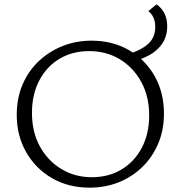

<svg xmlns="http://www.w3.org/2000/svg" viewBox="-20 -854 831 883"><path d="M392 9Q295 9 219.5 -34.5Q144 -78 100.5 -154Q57 -230 57 -326Q57 -402 83.5 -464.5Q110 -527 157.5 -572Q205 -617 267 -642Q329 -667 401 -667Q498 -667 573 -623.5Q648 -580 691 -504.5Q734 -429 734 -332Q734 -256 707.5 -193.5Q681 -131 634 -85.5Q587 -40 525.5 -15.5Q464 9 392 9ZM402 -39Q480 -39 539.5 -75Q599 -111 632.5 -175Q666 -239 666 -323Q666 -411 629.5 -477.5Q593 -544 531 -581.5Q469 -619 390 -619Q313 -619 253.5 -583.5Q194 -548 160.5 -483.5Q127 -419 127 -335Q127 -247 163.5 -180.5Q200 -114 262.5 -76.5Q325 -39 402 -39ZM569 -566 564 -603Q625 -621 659.5 -650.5Q694 -680 694 -731Q694 -754 686 -772.5Q678 -791 662 -803L700 -834Q724 -817 736.5 -792Q749 -767 749 -733Q749 -689 727.5 -655.5Q706 -622 666 -600Q626 -578 569 -566Z"/></svg>

Font: Ysabeau Office Light
Style: Regular
Weight: 300
Designer: Christian Thalmann (Catharsis Fonts)
Version: Version 2.001;gftools[0.9.30]; featfreeze: tnum,lnum,ss02